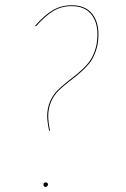

<svg xmlns="http://www.w3.org/2000/svg" viewBox="-20 -710 483 735"><path d="M253.9 -689.9Q305.2 -689.9 331.1 -659.2Q356.9 -628.4 356.9 -578.6Q356.9 -542.5 346.4 -513.2Q335.9 -483.9 319.1 -464.1Q302.2 -444.3 282 -427.5Q261.7 -410.6 241.2 -395Q220.7 -379.4 203.6 -362.5Q186.5 -345.7 175.8 -321.3Q165 -296.9 164.6 -267.1Q164.6 -242.7 171.4 -210L168 -209.5Q160.6 -245.1 160.6 -267.1Q161.1 -297.4 171.9 -322Q182.6 -346.7 199.7 -363.8Q216.8 -380.9 237.3 -396.7Q257.8 -412.6 278.1 -429.2Q298.3 -445.8 315.2 -465.3Q332 -484.9 342.5 -513.7Q353 -542.5 353 -578.6Q353 -627 328.1 -656.7Q303.2 -686.5 253.9 -686.5Q215.3 -686.5 184.6 -668.2Q153.8 -649.9 117.7 -609.4L114.3 -611.3Q150.4 -652.3 182.6 -671.1Q214.8 -689.9 253.9 -689.9ZM154.8 5.4Q146.5 5.4 146.5 -2.9Q146.5 -11.7 154.8 -11.7Q163.6 -11.7 163.6 -3.4Q163.6 0 160.9 2.7Q158.2 5.4 154.8 5.4Z"/></svg>

Font: Fira Sans Compressed Four
Style: Italic
Weight: 100
Width: 3
Italic angle: -8°
Designer: Carrois Corporate & Edenspiekermann AG
Foundry: Carrois Corporate GbR & Edenspiekermann AG
Version: Version 4.203;PS 004.203;hotconv 1.0.88;makeotf.lib2.5.64775